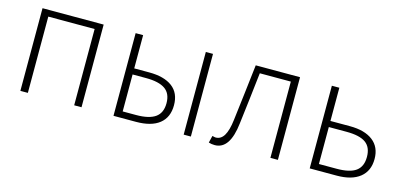

<svg xmlns="http://www.w3.org/2000/svg" viewBox="-54 -853 2487 1189"><g transform="rotate(15 1189.5 -258.5)"><path d="M102 -530H494V0H447V-489H150V0H102Z M699 -530H747V-317H843Q939 -317 991.5 -277.5Q1044 -238 1044 -160Q1044 -82 992.5 -41Q941 0 843 0H699ZM996 -160Q996 -222 956 -250Q916 -278 833 -278H747V-41H833Q916 -41 956 -69.5Q996 -98 996 -160ZM1149 -530H1195V0H1149Z M1312 7 1323 -38 1333 -36Q1339 -34 1345 -34Q1378 -34 1398 -67Q1418 -100 1426 -168L1448 -350L1469 -530H1753V0H1705V-489H1506Q1499 -434 1487 -324Q1482 -277 1467 -158Q1448 13 1351 13Q1330 13 1312 7Z M1957 -530H2005V-317H2130Q2225 -317 2277.5 -276.5Q2330 -236 2330 -160Q2330 -83 2278 -41.5Q2226 0 2130 0H1957ZM2281 -160Q2281 -222 2242 -250Q2203 -278 2119 -278H2005V-41H2119Q2203 -41 2242 -69.5Q2281 -98 2281 -160Z"/></g></svg>

Font: Merged Yaku Han JP ExtraLight
Style: Regular
Weight: 250
Designer: Ryoko NISHIZUKA 西塚涼子 (kana, bopomofo & ideographs); Paul D. Hunt (Latin, Greek & Cyrillic); Sandoll Communications 산돌커뮤니
Foundry: Adobe
Version: Version 2.004